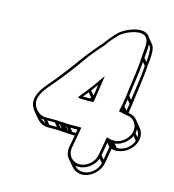

<svg xmlns="http://www.w3.org/2000/svg" viewBox="-122 -829 957 1054"><g transform="rotate(15 356.5 -302.5)"><path d="M410 -658C399 -645 387 -632 374 -614C371 -610 368 -605 364 -601C345 -581 332 -563 315 -543C295 -521 247 -453 228 -428L194 -384C184 -371 175 -359 165 -347C130 -302 38 -221 99 -147L128 -112C143 -94 165 -80 191 -80H255C263 -79 273 -78 283 -77H284H297C305 -76 315 -75 324 -75H347L334 -5C330 20 336 42 350 59L380 94C394 111 414 122 439 122C488 122 537 79 546 30L561 -56C565 -55 569 -54 573 -54L594 -52L592 -54C638 -55 682 -93 694 -135C702 -164 695 -190 680 -208L651 -244C639 -259 621 -269 601 -271H600C603 -289 605 -307 608 -325C616 -399 631 -477 634 -548C639 -588 645 -635 631 -663L602 -699C573 -754 479 -716 442 -689C432 -682 418 -668 410 -658ZM349 -5 371 -126H297C289 -126 280 -127 272 -128H258C248 -129 239 -129 230 -130H165C126 -130 91 -171 94 -208C98 -259 145 -299 176 -339C185 -351 196 -363 206 -376L240 -420C260 -445 307 -515 325 -535C343 -556 357 -574 375 -593C380 -598 383 -603 386 -608C398 -626 409 -636 421 -650C427 -658 441 -672 449 -677C481 -701 557 -730 584 -697C603 -675 593 -628 590 -582C588 -514 572 -434 564 -360C560 -329 554 -295 547 -266C561 -263 579 -260 591 -256H598C636 -251 662 -215 650 -172C639 -134 597 -98 555 -104H548C540 -105 529 -109 520 -111L501 -5C494 36 453 71 412 71C371 71 342 36 349 -5ZM402 -298C408 -335 413 -370 418 -404L422 -433L404 -407C387 -381 368 -356 355 -340L310 -283C314 -281 318 -278 324 -278H398ZM380 -299 374 -293H335L360 -324ZM307 -91C306 -91 305 -92 304 -92L288 -111H291ZM329 -90 313 -110H353L349 -90ZM267 -94C265 -94 264 -95 262 -95L246 -113H252ZM240 -95H197L180 -116H223ZM173 -99C163 -103 153 -110 145 -118C150 -117 154 -116 159 -116ZM619 -544C617 -483 603 -411 595 -344L579 -363C586 -428 600 -498 604 -562ZM622 -567 606 -586C609 -611 612 -639 611 -663L618 -654C627 -635 626 -601 622 -567ZM593 -321C591 -307 588 -294 586 -280L569 -300C571 -314 574 -327 576 -341ZM678 -133C666 -96 626 -66 587 -69L570 -89C608 -93 644 -122 660 -156ZM682 -154 666 -174C668 -182 668 -190 668 -197C677 -185 683 -171 682 -154ZM547 -63 534 12 517 -8 530 -83ZM530 33C521 73 482 107 442 107C422 107 405 99 393 85C398 86 404 86 410 86C454 86 497 54 512 12ZM567 -278H565V-279ZM370 -337C378 -348 388 -361 399 -376C396 -356 394 -334 390 -313Z"/></g></svg>

Font: Blanket
Style: Ugh
Weight: 900
Foundry: Cannot Into Space Fonts
Version: Version 0.9